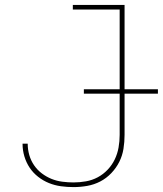

<svg xmlns="http://www.w3.org/2000/svg" viewBox="-20 -755 664 783"><path d="M280 8Q254 8 228.5 4.5Q203 1 179.5 -8.5Q156 -18 135.5 -34Q115 -50 101 -71Q87 -92 79.5 -117Q72 -142 72 -168Q72 -168 72 -168Q72 -168 72 -169H93Q93 -168 93 -168Q93 -168 93 -168Q93 -145 99.5 -122.5Q106 -100 119 -81Q132 -62 150.5 -48Q169 -34 190 -25.5Q211 -17 234 -14Q257 -11 280 -11Q305 -11 330.5 -15.5Q356 -20 378.5 -32Q401 -44 419 -63Q437 -82 448 -105Q459 -128 463.5 -153.5Q468 -179 468 -205V-716H277V-735H488V-205Q488 -176 483.5 -148Q479 -120 466.5 -95Q454 -70 434 -49Q414 -28 389 -15Q364 -2 336 3Q308 8 280 8ZM322 -373V-391H624V-373Z"/></svg>

Font: Iosevka SS04 Thin Extended
Style: Regular
Weight: 100
Width: 7
Monospace: yes
Designer: Belleve Invis
Foundry: Belleve Invis
Version: Version 19.0.0; ttfautohint (v1.8.4)